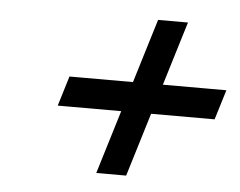

<svg xmlns="http://www.w3.org/2000/svg" viewBox="-39 -616 640 512"><g transform="rotate(5 281.0 -360.5)"><path d="M367.8 -320 328.1 -190 315.9 -150H235.9L248.1 -190L287.8 -320H157.8H117.8L142.3 -400H182.3H312.3L352.3 -531L364.6 -571H444.6L432.3 -531L392.3 -400H522.3H562.3L537.8 -320H497.8Z"/></g></svg>

Font: Nordica Plus
Style: NordicaClassicLightObl
Weight: 300
Version: Version 1.01